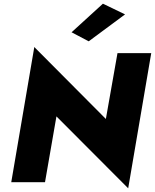

<svg xmlns="http://www.w3.org/2000/svg" viewBox="-20 -988 840 1041"><path d="M617 -700 554 -343 166 -733 41 0H224L286 -357L675 33L800 -700ZM658 -910 538 -968 368 -813 461 -764Z"/></svg>

Font: Jost ExtraBold
Style: Italic
Weight: 800
Italic angle: -5°
Version: Version 3.710